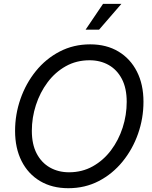

<svg xmlns="http://www.w3.org/2000/svg" viewBox="-20 -970 793 1001"><path d="M336.4 11.2Q251.5 11.2 189 -25.9Q126.5 -63 92.5 -130.4Q58.6 -197.8 58.6 -287.6Q58.6 -373.5 86.7 -454.1Q114.7 -534.7 166.7 -599.1Q218.8 -663.6 291 -701.2Q363.3 -738.8 450.2 -738.8Q535.2 -738.8 597.4 -701.4Q659.7 -664.1 693.8 -596.9Q728 -529.8 728 -439.5Q728 -353 699.7 -272.5Q671.4 -191.9 619.1 -127.7Q566.9 -63.5 495.1 -26.1Q423.3 11.2 336.4 11.2ZM339.8 -71.8Q408.2 -71.8 463.6 -102.8Q519 -133.8 558.6 -186.3Q598.1 -238.8 619.4 -304.4Q640.6 -370.1 640.6 -439Q640.6 -509.8 615.5 -558.1Q590.3 -606.4 546.6 -631.1Q502.9 -655.8 446.8 -655.8Q377.9 -655.8 322.5 -624.5Q267.1 -593.3 227.8 -540.5Q188.5 -487.8 167.2 -422.1Q146 -356.4 146 -288.1Q146 -217.8 171.1 -169.7Q196.3 -121.6 240.2 -96.7Q284.2 -71.8 339.8 -71.8ZM426.3 -815.4 517.1 -949.7H612.8L496.6 -815.4Z"/></svg>

Font: Inter 28pt
Style: Italic
Weight: 400
Italic angle: -9.3988°
Designer: Rasmus Andersson
Foundry: rsms
Version: Version 4.001;git-66647c0bb